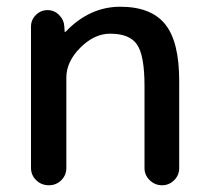

<svg xmlns="http://www.w3.org/2000/svg" viewBox="-20 -550 619 570"><path d="M72 -52V-471Q72 -491 86.5 -505.5Q101 -520 121 -520Q141 -520 155.5 -505.5Q170 -491 171 -471L172 -456Q172 -455 173 -455Q174 -455 175 -456Q246 -530 337 -530Q428 -530 470 -478.5Q512 -427 512 -310V-51Q512 -30 497 -15Q482 0 461 0Q440 0 424.5 -15Q409 -30 409 -51V-295Q409 -385 387 -417.5Q365 -450 307 -450Q260 -450 218.5 -408.5Q177 -367 177 -320V-52Q177 -30 162 -15Q147 0 125 0Q103 0 87.5 -15Q72 -30 72 -52Z"/></svg>

Font: Rounded Mplus 1c Medium
Style: Regular
Weight: 500
Version: Version 1.059.20150529